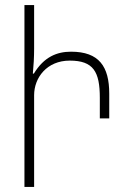

<svg xmlns="http://www.w3.org/2000/svg" viewBox="-20 -734 491 754"><path d="M76 -714V0H114V-289V-360C114 -429 164 -496 254 -496C347 -496 372 -452 372 -350V-269H409V-366C409 -473 369 -531 259 -531C204 -531 153 -511 113 -445H109C112 -477 114 -509 114 -543V-714Z"/></svg>

Font: Noto Sans Armenian ExtraCondensed ExtraLight
Style: Regular
Weight: 200
Width: 2
Designer: Monotype Design Team
Foundry: Monotype Imaging Inc.
Version: Version 2.008